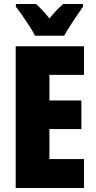

<svg xmlns="http://www.w3.org/2000/svg" viewBox="-20 -947 483 967"><path d="M403 0H59V-714H403V-570H229V-441H390V-297H229V-146H403ZM156 -767Q148 -785 130 -813Q112 -841 92.5 -869Q73 -897 60 -913V-927H161Q176 -914 193 -896Q210 -878 229 -854Q269 -903 299 -927H398V-913Q384 -894 366 -867Q348 -840 331 -813.5Q314 -787 303 -767Z"/></svg>

Font: Noto Sans Gurmukhi ExtraCondensed Black
Style: Regular
Weight: 900
Width: 2
Designer: Jelle Bosma - Monotype Design Team
Foundry: Monotype Imaging Inc.
Version: Version 2.004; ttfautohint (v1.8.4.7-5d5b)